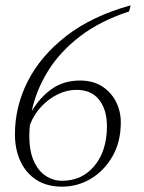

<svg xmlns="http://www.w3.org/2000/svg" viewBox="-20 -690 540 720"><path d="M213 10Q156 10 116.5 -15.5Q77 -41 56.5 -85.5Q36 -130 36 -187Q36 -290 84 -385Q132 -480 228.5 -555Q325 -630 470 -670L464 -647Q354 -611 278.5 -552.5Q203 -494 159 -422Q115 -350 99 -273Q129 -324 173.5 -356Q218 -388 280 -388Q329 -388 363 -366Q397 -344 415 -308.5Q433 -273 433 -231Q433 -158 402 -104Q371 -50 321 -20Q271 10 213 10ZM90 -181Q90 -122 107.5 -84.5Q125 -47 153 -29.5Q181 -12 212 -12Q288 -12 334.5 -68.5Q381 -125 381 -217Q381 -278 352 -315.5Q323 -353 266 -353Q231 -353 197 -336.5Q163 -320 135 -290.5Q107 -261 92 -221Q90 -201 90 -181Z"/></svg>

Font: Spectral SC ExtraLight
Style: Italic
Weight: 275
Italic angle: -10°
Designer: Jean-Baptiste Levee
Foundry: Production Type
Version: Version 2.001